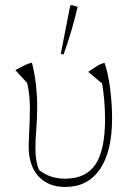

<svg xmlns="http://www.w3.org/2000/svg" viewBox="-20 -736 538 764"><path d="M240 8Q172 8 133 -34.5Q94 -77 94 -154Q94 -170 95.5 -196.5Q97 -223 98 -252.5Q99 -282 99 -305Q99 -359 88 -406L41 -457Q64 -469 76.5 -475.5Q89 -482 107 -487Q118 -444 123 -399.5Q128 -355 128 -314Q128 -265 124.5 -223Q121 -181 121 -146Q121 -120 124.5 -98.5Q128 -77 135 -60Q178 -25 239 -25Q322 -25 360 -82Q398 -139 398 -262Q398 -300 394.5 -340Q391 -380 386 -404L331 -450Q353 -465 366.5 -473.5Q380 -482 396 -486Q410 -447 418 -385.5Q426 -324 426 -266Q426 -133 377.5 -62.5Q329 8 240 8ZM233 -519 222 -522 259 -712 263 -716 289 -709Q267 -614 233 -519Z"/></svg>

Font: Piazzolla Thin
Style: Regular
Weight: 100
Designer: Juan Pablo del Peral
Foundry: Huerta Tipografica
Version: Version 1.330